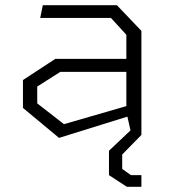

<svg xmlns="http://www.w3.org/2000/svg" viewBox="-20 -520 660 740"><path d="M207.5 11.5 471 -70.5 483 -17.5 400 61V155L469 200H525V155H484.5L451 131V75.5L525 0V-401L430.5 -500H145L135 -451H407.5L467 -386V-293H193L68.5 -211.5V-104ZM123.5 -121.5V-186.5L212.5 -243H467V-111L226.5 -41.5Z"/></svg>

Font: Monaspace Krypton ExtraLight
Style: Regular
Weight: 200
Designer: Riley Cran & the Lettermatic Team
Foundry: Lettermatic
Version: Version 1.101 (Monaspace Krypton)